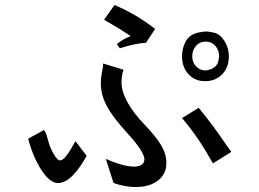

<svg xmlns="http://www.w3.org/2000/svg" viewBox="-20 -724 1040 771"><path d="M394 -469 476 -444Q471 -429 469.5 -416.5Q468 -404 468 -394Q468 -357 491.5 -314Q515 -271 560 -224Q608 -174 628 -139.5Q648 -105 648 -70Q649 -40 632.5 -17.5Q616 5 587 16.5Q558 28 519 27Q480 26 436 11L405 -86Q436 -72 464 -64Q492 -56 513 -55Q534 -54 546.5 -61Q559 -68 560 -83Q560 -115 488 -193Q459 -225 439.5 -251Q420 -277 408 -300Q396 -323 390.5 -344.5Q385 -366 385 -389Q385 -401 386.5 -415Q388 -429 394 -458ZM398 -645 440 -704Q486 -684 523.5 -662Q561 -640 603 -608L566 -552Q522 -550 461 -530L449 -547Q466 -560 478.5 -567Q491 -574 505 -579Q487 -591 469.5 -602Q452 -613 437.5 -621.5Q423 -630 412.5 -636Q402 -642 398 -645ZM711 -250 778 -291Q796 -269 809 -252Q822 -235 835 -218Q848 -201 861.5 -181.5Q875 -162 893 -136L909 -114L835 -68Q806 -120 777 -163Q748 -206 711 -250ZM860 -497Q860 -523 844.5 -540Q829 -557 806 -557Q782 -557 767 -540Q752 -523 752 -497Q752 -474 767.5 -457.5Q783 -441 806 -441Q824 -444 834 -449.5Q844 -455 849.5 -462.5Q855 -470 857 -479Q859 -488 860 -497ZM775 -593Q794 -597 805.5 -597.5Q817 -598 843 -592Q866 -585 882.5 -557.5Q899 -530 899 -498Q899 -454 872.5 -426Q846 -398 803 -398Q763 -398 737 -426Q711 -454 711 -498Q711 -531 726 -558Q741 -585 775 -593ZM283 -157 328 -98Q302 -51 274 -21.5Q246 8 217 11Q204 13 188 3.5Q172 -6 155.5 -28Q139 -50 122.5 -84.5Q106 -119 93 -167L157 -202Q163 -193 165.5 -186Q168 -179 173 -161Q181 -130 195.5 -105.5Q210 -81 220 -80Q231 -79 245.5 -97Q260 -115 283 -157Z"/></svg>

Font: D2Coding ligature
Style: Regular
Weight: 400
Monospace: yes
Designer: Yong-Rak Park; Jeong-Hwan Yoon; Sang-Min Lee;
Foundry: NHN Corporation
Version: Version 1.3.2; Build 20180524